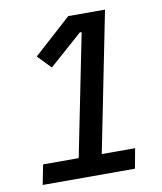

<svg xmlns="http://www.w3.org/2000/svg" viewBox="-80 -763 699 828"><g transform="rotate(-10 270.0 -349.0)"><path d="M40 0 57 -87H213L320 -620H312L167 -492L111 -550L275 -698H436L314 -87H460L444 0Z"/></g></svg>

Font: IBM Plex Sans Condensed Medium
Style: Italic
Weight: 500
Width: 3
Italic angle: -11°
Designer: Mike Abbink, Paul van der Laan, Pieter van Rosmalen
Foundry: Bold Monday
Version: Version 1.3